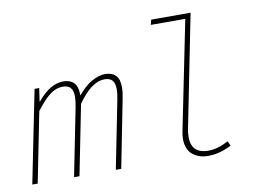

<svg xmlns="http://www.w3.org/2000/svg" viewBox="-78 -844 1356 978"><g transform="rotate(-10 600.0 -355.0)"><path d="M16 0 112 -478H136L126 -410H128Q163 -452 196 -471Q229 -490 262 -490Q297 -490 316.5 -470.5Q336 -451 336 -404L324 -390Q369 -447 408 -468.5Q447 -490 478 -490Q513 -490 532.5 -471Q552 -452 552 -408Q552 -396 550.5 -383Q549 -370 545 -350L476 0H448L518 -352Q521 -367 522.5 -379.5Q524 -392 524 -402Q524 -435 511 -449.5Q498 -464 473 -464Q436 -464 402 -438.5Q368 -413 332 -362L260 0H232L302 -352Q305 -367 306.5 -379.5Q308 -392 308 -402Q308 -435 295 -449.5Q282 -464 256 -464Q219 -464 186.5 -438.5Q154 -413 116 -362L44 0Z M924 12Q876 12 844 -14.5Q812 -41 812 -96Q812 -107 813.5 -118Q815 -129 818 -142L930 -696H752L758 -722H962L848 -150Q845 -137 843.5 -124Q842 -111 842 -100Q842 -55 865 -34.5Q888 -14 928 -14Q954 -14 980 -21.5Q1006 -29 1034 -44L1045 -20Q1017 -5 986.5 3.5Q956 12 924 12Z"/></g></svg>

Font: Source Code Pro ExtraLight ExtraLight
Style: Italic
Weight: 250
Italic angle: -11°
Monospace: yes
Version: Version 1.016;hotconv 1.0.116;makeotfexe 2.5.65601